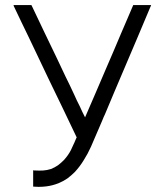

<svg xmlns="http://www.w3.org/2000/svg" viewBox="-20 -727 627 755"><path d="M314.5 -265.6Q335 -312.5 355.5 -360.4Q376 -408.2 396.5 -456.1Q411.1 -491.2 426.8 -526.4Q441.4 -561.5 457 -597.7Q468.8 -625 480.5 -652.3Q492.2 -679.7 503.9 -707Q504.9 -707 506.8 -707Q507.8 -707 508.8 -707Q510.7 -707 512.7 -707Q514.6 -707 516.6 -707Q521.5 -707 525.4 -707Q529.3 -707 534.2 -707Q538.1 -707 542 -707Q546.9 -707 550.8 -707Q556.6 -707 562.5 -707Q567.4 -707 573.2 -707Q573.2 -707 574.2 -706.1Q573.2 -703.1 570.3 -697.3Q543.9 -634.8 517.6 -572.3Q491.2 -510.7 464.8 -448.2Q446.3 -405.3 428.7 -363.3Q410.2 -320.3 392.6 -277.3Q387.7 -267.6 382.8 -254.9Q377 -241.2 371.1 -227.5Q359.4 -201.2 349.6 -177.7Q339.8 -154.3 337.9 -150.4Q325.2 -122.1 309.6 -97.7Q294.9 -73.2 274.4 -50.8Q260.7 -37.1 245.1 -25.4Q229.5 -14.6 210.9 -6.8Q186.5 2.9 162.1 5.9Q147.5 7.8 131.8 7.8Q121.1 7.8 110.4 6.8Q110.4 4.9 110.4 3.9Q110.4 2 110.4 0Q110.4 -5.9 110.4 -11.7Q110.4 -17.6 110.4 -23.4Q110.4 -27.3 110.4 -31.2Q110.4 -35.2 110.4 -39.1Q110.4 -43.9 110.4 -47.9Q110.4 -52.7 110.4 -57.6Q112.3 -57.6 114.3 -56.6Q116.2 -56.6 119.1 -56.6Q134.8 -55.7 150.4 -56.6Q165 -57.6 180.7 -62.5Q195.3 -68.4 208 -77.1Q219.7 -85.9 231.4 -97.7Q249 -117.2 258.8 -136.7Q267.6 -155.3 270.5 -162.1Q272.5 -165 273.4 -168.9Q275.4 -171.9 276.4 -175.8Q277.3 -177.7 278.3 -179.7Q279.3 -182.6 280.3 -184.6Q281.2 -184.6 281.2 -185.5Q281.2 -186.5 281.2 -187.5Q253.9 -244.1 226.6 -301.8Q199.2 -359.4 170.9 -417Q152.3 -457 132.8 -497.1Q113.3 -537.1 94.7 -577.1Q79.1 -609.4 63.5 -641.6Q48.8 -672.9 33.2 -705.1Q33.2 -706.1 34.2 -707Q37.1 -707 43.9 -707Q49.8 -707 56.6 -707Q62.5 -707 69.3 -707Q73.2 -707 77.1 -707Q82 -707 85.9 -707Q90.8 -707 94.7 -707Q99.6 -707 103.5 -707Q104.5 -706.1 104.5 -705.1Q105.5 -704.1 105.5 -703.1Q129.9 -651.4 154.3 -600.6Q179.7 -548.8 204.1 -497.1Q220.7 -461.9 237.3 -426.8Q254.9 -391.6 271.5 -355.5Q276.4 -343.8 282.2 -332Q288.1 -320.3 293.9 -308.6Q298.8 -297.9 303.7 -287.1Q309.6 -276.4 314.5 -265.6Z"/></svg>

Font: LeFont
Style: Light
Weight: 300
Designer: Leryon MEDIA
Version: Version 1.0